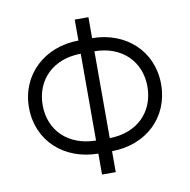

<svg xmlns="http://www.w3.org/2000/svg" viewBox="-81 -807 879 888"><g transform="rotate(-10 358.5 -363.0)"><path d="M391.7 -727.3H327.4V-628.9C169.4 -628.2 48.3 -518.8 48.3 -362.9C48.3 -207 166.9 -99.1 327.4 -98V0.4H391.7V-98C551.8 -99.4 669 -207.4 669 -364C669 -519.9 550.1 -627.8 391.7 -628.9ZM327.4 -567.1V-159.4C197.4 -160.5 112.6 -244 112.6 -362.9C112.6 -481.9 197.4 -566.1 327.4 -567.1ZM391.7 -567.1C519.5 -566.8 604.8 -483 604.8 -364C604.4 -245.4 522 -160.9 391.7 -159.4Z"/></g></svg>

Font: Karasuma Gothic
Style: Light
Weight: 300
Designer: Rasmus Andersson / Ryoko Nishizuka
Foundry: rsms
Version: Version 1.00